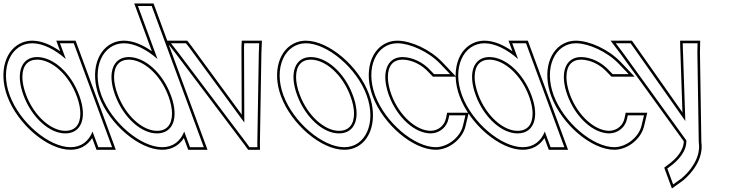

<svg xmlns="http://www.w3.org/2000/svg" viewBox="-143 -834 4294 1114"><path d="M-86.6 -281C-145.6 -441 -78.5 -582 43.5 -583C105.2 -583 176.1 -547.1 238.8 -491.3L219.8 -543L205 -583H285L299.8 -543L395 -284.8L396.4 -281L492.6 -20L507.4 20H427.4L412.6 -20L393.9 -70.8C372.5 -15.1 328.2 20.5 265.9 20C142.6 20 -28 -122 -86.6 -281ZM-6.6 -281C40.9 -152 144.9 -59 236.4 -60C327.9 -60 364.3 -148.8 318.1 -276.3L316.4 -281C268.4 -411 166.9 -502 73 -503C-19.6 -503 -54.6 -411 -6.6 -281ZM-100.7 -275.8C-40.4 -112.3 133.2 35 265.8 35C321.4 35.4 365 8.9 391.8 -33.1L416.9 35H528.9L295.5 -598H183.5L206.1 -536.6C152.5 -574.7 96.6 -598 43.4 -598C24.4 -597.8 6.6 -594.6 -10 -588.6C-111.3 -551.7 -152.9 -417.3 -100.7 -275.8ZM7.4 -286.2C-6.6 -324.3 -13.1 -358.5 -13.1 -387.2C-13.1 -452.7 17.8 -488 72.9 -488C157.3 -487.1 255.6 -402.5 302.3 -275.8L304 -271.2C317.1 -235 323.1 -202.5 323.1 -175.2C323.1 -110.1 291.9 -75 236.3 -75C154.5 -74.1 53.8 -160.5 7.4 -286.2Z M445 -282C386.4 -441 453.5 -582 575.5 -583C637.2 -583 708.1 -547.1 770.8 -491.5L672.1 -759L657.3 -799H737.3L752.1 -759L926.6 -285.7L928 -282L1024.6 -20L1039.4 20H959.4L944.6 -20L925.9 -70.9C904.5 -15.1 860.2 20.5 797.9 20C674.6 20 504 -122 445 -282ZM525 -282C572.9 -152 676.9 -59 768.4 -60C859.9 -60 896.3 -148.8 849.8 -277.3L848 -282C800.4 -411 698.9 -502 605 -503C512.4 -503 477.4 -411 525 -282ZM430.9 -276.8C491.6 -112.3 665.2 35 797.8 35C853.4 35.4 897 8.8 923.8 -33.2L948.9 35H1060.9L747.8 -814H635.8L738.1 -536.7C684.5 -574.7 628.6 -598 575.4 -598C556.3 -597.8 538.5 -594.6 521.9 -588.6C420.7 -551.6 379.1 -417.4 430.9 -276.8ZM539.1 -287.2C525.2 -324.7 518.8 -358.6 518.8 -387C518.7 -452.4 549.7 -488 604.9 -488C689.3 -487.1 787.6 -402.4 833.9 -276.8L835.6 -272.2C848.8 -235.8 854.9 -203.2 855 -175.7C855.2 -110.2 824 -75 768.3 -75C686.5 -74.1 585.8 -160.4 539.1 -287.2Z M892.7 -527 849 -583H936L954.9 -559L1274.6 -123L1272.9 -559L1274 -583H1361L1358.7 -527L1350 -4L1350.3 20H1304.4L1287.1 -4ZM880.8 -517.9 1275 4.9 1296.8 35H1365.5L1365 -4L1373.6 -526.6L1376.6 -598H1259.7L1257.9 -559.3L1259.5 -169.1L966.8 -568.1L943.3 -598H818.3Z M1501 -282C1442.4 -441 1509.5 -582 1631.5 -583C1754.8 -583 1926.7 -440 1984 -282C2043 -122 1978.3 21 1853.9 20C1730.6 20 1560 -122 1501 -282ZM1581 -282C1628.9 -152 1732.9 -59 1824.4 -60C1917 -60 1953.3 -151 1904 -282C1856.4 -411 1754.9 -502 1661 -503C1568.4 -503 1533.4 -411 1581 -282ZM1486.9 -276.8C1547.6 -112.3 1721.2 35 1853.8 35C1873.6 35.2 1892.6 31.9 1909.8 25.6C2011.2 -11.4 2049.8 -146.9 1998.1 -287.1C1939.2 -449.8 1764.2 -598 1631.4 -598C1612.3 -597.8 1594.5 -594.6 1577.9 -588.6C1476.7 -551.6 1435.1 -417.4 1486.9 -276.8ZM1595.1 -287.2C1581.2 -324.7 1574.8 -358.6 1574.8 -387C1574.7 -452.4 1605.7 -488 1660.9 -488C1745.3 -487.1 1843.6 -402.5 1889.9 -276.8C1904.4 -238.5 1911 -204.4 1911.1 -175.8C1911.3 -110.2 1880 -75 1824.3 -75C1742.5 -74.1 1641.8 -160.4 1595.1 -287.2Z M2411.2 -464 2468.4 -404H2375.4L2356 -424C2312 -473 2250.3 -502 2193 -503C2100.4 -503 2066.7 -410 2113.4 -281C2160.9 -152 2263.7 -60 2356.4 -60C2409.6 -61 2450.3 -98 2459.5 -146L2463.5 -165H2557.5L2543 -104C2527.6 -40 2457.8 19 2385.9 20C2262.6 20 2093.4 -121 2033.4 -281C1974.4 -441 2040.3 -583 2163.5 -583H2164.4C2236.1 -582 2343.1 -535 2411.2 -464ZM2422.1 -474.4C2351.1 -548.3 2241.8 -596.9 2164.5 -598C2142.7 -598 2126 -594.9 2108.5 -588.5C2007.3 -551.3 1967.4 -416.6 2019.3 -275.7C2081 -111.3 2253.1 35 2386 35C2465.5 33.9 2540.5 -29.4 2557.6 -100.5L2576.5 -180H2451.3L2444.8 -149C2436.8 -107.5 2402 -75.9 2356.2 -75C2273.4 -75 2173.8 -160.6 2127.5 -286.1C2113.9 -323.7 2107.5 -357.6 2107.5 -386.2C2107.3 -452.2 2137.9 -488 2192.9 -488C2245.3 -487.1 2303.3 -460.2 2345 -413.8L2369 -389H2503.4Z M2537.4 -281C2478.4 -441 2545.5 -582 2667.5 -583C2729.2 -583 2800.1 -547.1 2862.8 -491.3L2843.8 -543L2829 -583H2909L2923.8 -543L3019 -284.8L3020.4 -281L3116.6 -20L3131.4 20H3051.4L3036.6 -20L3017.9 -70.8C2996.5 -15.1 2952.2 20.5 2889.9 20C2766.6 20 2596 -122 2537.4 -281ZM2617.4 -281C2664.9 -152 2768.9 -59 2860.4 -60C2951.9 -60 2988.3 -148.8 2942.1 -276.3L2940.4 -281C2892.4 -411 2790.9 -502 2697 -503C2604.4 -503 2569.4 -411 2617.4 -281ZM2523.3 -275.8C2583.6 -112.3 2757.2 35 2889.8 35C2945.4 35.4 2989 8.9 3015.8 -33.1L3040.9 35H3152.9L2919.5 -598H2807.5L2830.1 -536.6C2776.5 -574.7 2720.6 -598 2667.4 -598C2648.4 -597.8 2630.6 -594.6 2614 -588.6C2512.7 -551.7 2471.1 -417.3 2523.3 -275.8ZM2631.4 -286.2C2617.4 -324.3 2610.9 -358.5 2610.9 -387.2C2610.9 -452.7 2641.8 -488 2696.9 -488C2781.3 -487.1 2879.6 -402.5 2926.3 -275.8L2928 -271.2C2941.1 -235 2947.1 -202.5 2947.1 -175.2C2947.1 -110.1 2915.9 -75 2860.3 -75C2778.5 -74.1 2677.8 -160.5 2631.4 -286.2Z M3447.2 -464 3504.4 -404H3411.4L3392 -424C3348 -473 3286.3 -502 3229 -503C3136.4 -503 3102.7 -410 3149.4 -281C3196.9 -152 3299.7 -60 3392.4 -60C3445.6 -61 3486.3 -98 3495.5 -146L3499.5 -165H3593.5L3579 -104C3563.6 -40 3493.8 19 3421.9 20C3298.6 20 3129.4 -121 3069.4 -281C3010.4 -441 3076.3 -583 3199.5 -583H3200.4C3272.1 -582 3379.1 -535 3447.2 -464ZM3458.1 -474.4C3387.1 -548.3 3277.8 -596.9 3200.5 -598C3178.7 -598 3162 -594.9 3144.5 -588.5C3043.3 -551.3 3003.4 -416.6 3055.3 -275.7C3117 -111.3 3289.1 35 3422 35C3501.5 33.9 3576.5 -29.4 3593.6 -100.5L3612.5 -180H3487.3L3480.8 -149C3472.8 -107.5 3438 -75.9 3392.2 -75C3309.4 -75 3209.8 -160.6 3163.5 -286.1C3149.9 -323.7 3143.5 -357.6 3143.5 -386.2C3143.3 -452.2 3173.9 -488 3228.9 -488C3281.3 -487.1 3339.3 -460.2 3381 -413.8L3405 -389H3539.4Z M3818.9 -557 3818.3 -583H3904.3L3903.2 -529L3911.3 -8C3925.7 84 3855.3 165 3810.2 202L3762.7 236L3728.8 144L3744.4 132C3790.9 98.9 3842.8 42.4 3839 -19.5L3470.6 -529L3429.7 -583H3515.7L3534.3 -557L3833.3 -132ZM3803.9 -556.6 3816.6 -181.8 3546.5 -565.7 3523.4 -598H3399.5L3458.6 -520.1L3824.2 -14.4C3824.6 38.2 3779.7 88.4 3735.4 119.9L3710.9 138.8L3755.5 259.7L3819.3 213.9L3819.7 213.6C3866.4 175.3 3941.2 90 3926.3 -9.3L3918.2 -529L3919.6 -598H3803Z"/></svg>

Font: Nordica Plus
Style: NordicaClassicLightConOpOblOl
Weight: 300
Version: Version 1.01